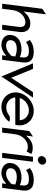

<svg xmlns="http://www.w3.org/2000/svg" viewBox="1036 -1720 695 2808"><g transform="rotate(90 1384.0 -316.5)"><path d="M416 0 448 -253C460 -348 418 -412 323 -412C245 -412 191 -366 149 -314L190 -641L109 -587L35 0H109L129 -156C136 -212 160 -257 191 -288C219 -316 260 -340 308 -340C363 -340 381 -300 374 -245L343 0Z M565 -405 596 -349C636 -382 672 -391 731 -391C800 -391 828 -366 820 -299L815 -258C815 -258 766 -283 709 -283C600 -283 506 -241 492 -132C481 -45 545 11 642 11C723 11 797 -62 797 -62L789 0H855L893 -299C907 -410 853 -462 740 -462C660 -462 610 -440 565 -405ZM653 -58C598 -58 562 -81 569 -133C577 -197 636 -214 700 -214C754 -214 806 -192 806 -192L800 -139C800 -139 731 -58 653 -58Z M988 -451H907L1099 11L1408 -451H1328L1118 -132Z M1405 -192H1807L1812 -226C1829 -357 1734 -462 1603 -462C1472 -462 1351 -357 1334 -226C1317 -95 1413 11 1544 11C1630 11 1711 -35 1762 -104C1762 -104 1704 -129 1664 -99C1632 -75 1594 -60 1553 -60C1473 -60 1411 -116 1405 -192ZM1739 -257H1413C1438 -334 1513 -391 1594 -391C1675 -391 1735 -334 1739 -257Z M2233 -425C2207 -438 2197 -447 2139 -447C2061 -447 2006 -401 1964 -349L1977 -451L1897 -397L1847 0H1920L1944 -191C1951 -247 1977 -292 2008 -323C2036 -351 2074 -375 2122 -375C2167 -375 2178 -368 2194 -356Z M2264 -583C2260 -549 2284 -522 2318 -522C2352 -522 2384 -549 2388 -583C2392 -617 2367 -644 2333 -644C2299 -644 2268 -617 2264 -583ZM2289 0 2346 -451H2273L2216 0Z M2438 -405 2469 -349C2509 -382 2545 -391 2604 -391C2673 -391 2701 -366 2693 -299L2688 -258C2688 -258 2639 -283 2582 -283C2473 -283 2379 -241 2365 -132C2354 -45 2418 11 2515 11C2596 11 2670 -62 2670 -62L2662 0H2728L2766 -299C2780 -410 2726 -462 2613 -462C2533 -462 2483 -440 2438 -405ZM2526 -58C2471 -58 2435 -81 2442 -133C2450 -197 2509 -214 2573 -214C2627 -214 2679 -192 2679 -192L2673 -139C2673 -139 2604 -58 2526 -58Z"/></g></svg>

Font: Charger
Style: It
Weight: 400
Designer: Jasper
Foundry: Cannot Into Space Fonts
Version: Version 0.98